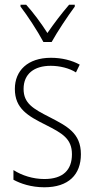

<svg xmlns="http://www.w3.org/2000/svg" viewBox="-20 -877 401 814"><path d="M164 -699H199C224 -744 266 -807 297 -849V-857H273C238 -816 210 -779 181 -737C155 -778 120 -825 91 -857H67V-849C95 -813 139 -746 164 -699ZM323 -223C323 -313 264 -342 191 -380C120 -416 80 -439 80 -500C80 -564 125 -598 195 -598C233 -598 274 -588 302 -570L318 -603C285 -621 243 -632 196 -632C97 -632 43 -577 43 -500C43 -416 99 -385 175 -347C244 -312 285 -289 285 -223C285 -157 248 -118 168 -118C120 -118 73 -133 37 -156V-115C66 -99 112 -83 168 -83C271 -83 323 -137 323 -223Z"/></svg>

Font: Noto Sans Telugu UI Condensed ExtraLight
Style: Regular
Weight: 200
Width: 3
Designer: Jelle Bosma - Monotype Design Team
Foundry: Monotype Imaging Inc.
Version: Version 2.005